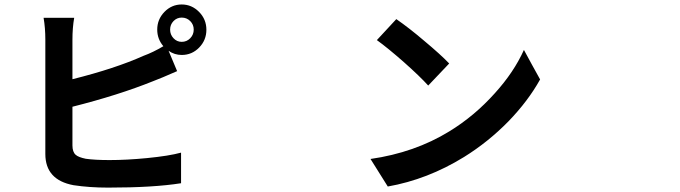

<svg xmlns="http://www.w3.org/2000/svg" viewBox="-20 -812 3040 858"><path d="M462.9 26.4Q379.9 26.4 308.6 15.6Q182.6 -7.8 182.6 -124V-378.9V-634.8Q182.6 -687.5 174.8 -732.4H311.5Q303.7 -687.5 303.7 -634.8V-458Q495.1 -505.9 621.1 -562.5Q664.1 -578.1 710 -605.5Q682.6 -637.7 682.6 -679.7Q682.6 -725.6 714.8 -758.8Q747.1 -792 792 -792Q836.9 -792 869.6 -758.8Q902.3 -725.6 902.3 -679.2Q902.3 -632.8 870.1 -599.6Q837.9 -566.4 792 -566.4Q759.8 -566.4 733.4 -585L771.5 -494.1Q698.2 -461.9 664.1 -449.2Q508.8 -386.7 303.7 -335V-162.1Q303.7 -132.8 318.4 -120.1Q330.1 -109.4 363.3 -102.5Q404.3 -96.7 469.7 -96.7Q545.9 -96.7 636.7 -105.5Q735.4 -115.2 789.1 -129.9V6.8Q666 26.4 462.9 26.4ZM792 -625Q814.5 -625 830.1 -641.1Q845.7 -657.2 845.7 -679.7Q845.7 -702.1 830.1 -717.8Q814.5 -733.4 792 -733.4Q770.5 -733.4 755.4 -717.8Q740.2 -702.1 740.2 -679.7Q740.2 -657.2 755.4 -641.1Q770.5 -625 792 -625Z M1712.9 21.5 1635.7 -101.6Q1833 -129.9 1987.3 -224.6Q2099.6 -293 2191.4 -395.5Q2276.4 -489.3 2321.3 -588.9L2357.4 -522.5L2393.6 -457Q2339.8 -360.4 2252.9 -270.5Q2162.1 -177.7 2053.7 -110.4Q1890.6 -9.8 1712.9 21.5ZM1893.6 -429.7Q1856.4 -470.7 1786.1 -533.2Q1712.9 -597.7 1664.1 -632.8L1751 -726.6Q1807.6 -687.5 1873 -631.8Q1950.2 -567.4 1987.3 -528.3Z"/></svg>

Font: Bpmf GenSeki Gothic B
Style: B
Weight: 700
Foundry: But Ko
Version: Version 1.320